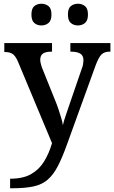

<svg xmlns="http://www.w3.org/2000/svg" viewBox="-20 -766 610 1026"><path d="M34 189Q103 189 146 164.5Q189 140 215.5 97Q242 54 258 -1L75 -439Q62 -468 47 -478Q32 -488 6 -488H3V-536H258V-490H255Q225 -490 210 -480Q195 -470 195 -446Q195 -438 197.5 -428Q200 -418 203 -408L275 -229Q285 -205 293 -180.5Q301 -156 307.5 -134.5Q314 -113 316 -97Q322 -123 332.5 -152.5Q343 -182 350 -204L417 -399Q422 -411 424 -423.5Q426 -436 426 -444Q426 -469 409 -479.5Q392 -490 359 -490H356V-536H570V-490H566Q538 -490 522.5 -475Q507 -460 490 -414L339 3Q313 76 289 122Q265 168 235 194Q205 220 160 230Q115 240 46 240H34ZM397 -630Q374 -630 358.5 -643Q343 -656 343 -688Q343 -721 358.5 -733.5Q374 -746 397 -746Q418 -746 434 -733.5Q450 -721 450 -688Q450 -656 434 -643Q418 -630 397 -630ZM201 -630Q179 -630 163.5 -643Q148 -656 148 -688Q148 -721 163.5 -733.5Q179 -746 201 -746Q223 -746 239 -733.5Q255 -721 255 -688Q255 -656 239 -643Q223 -630 201 -630Z"/></svg>

Font: Noto Naskh Arabic Medium
Style: Regular
Weight: 500
Designer: Monotype Design Team, David Williams, Mohamad Dakak and Nizar Qandah
Foundry: Monotype Imaging Inc.
Version: Version 2.016